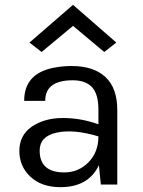

<svg xmlns="http://www.w3.org/2000/svg" viewBox="-20 -763 591 794"><path d="M387 -249V-310Q387 -374 360.5 -402.5Q334 -431 281 -431Q167 -431 167 -346H80Q80 -457 198 -482Q236 -490 276 -490Q367 -490 416 -444.5Q465 -399 465 -308V0H397L389 -80Q346 11 230 11Q152 11 106 -32Q60 -75 60 -139Q60 -203 111 -239Q164 -275 240 -275Q315 -275 387 -249ZM387 -199Q284 -230 214 -214.5Q144 -199 144 -140Q144 -50 246 -50Q304 -50 345 -91Q387 -133 387 -199ZM102 -587 282 -743 461 -587 411 -548 282 -656 152 -548Z"/></svg>

Font: Karla Neue
Style: Regular
Weight: 400
Designer: Jonathan Pinhorn
Foundry: PYRS Fontlab Ltd. / Made with FontLab
Version: Version 1.000;PS 001.001;hotconv 1.0.56